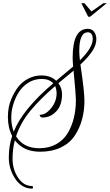

<svg xmlns="http://www.w3.org/2000/svg" viewBox="-20 -830 679 1186"><path d="M482.4 -810.4H501.6L544.8 -759.2L619.2 -810.4H639.2Q574.4 -756.8 542.4 -731.2Q528 -720 522.4 -731.2ZM55.2 9.6Q28.8 -40 28.8 -107.2Q28.8 -169.6 50 -218.8Q71.2 -268 96.4 -298Q121.6 -328 158 -346Q194.4 -364 235.2 -364Q292.8 -364 327.2 -331.2L432 -419.2Q428.8 -447.2 428.8 -474.4Q428.8 -652 522.4 -652Q546.4 -652 560 -635.2Q573.6 -618.4 575.2 -592Q576 -553.6 550.8 -515.2Q525.6 -476.8 476.8 -431.2Q501.6 -265.6 501.6 -206Q501.6 -146.4 486.4 -90.8Q471.2 -35.2 440 10.4Q408.8 56 354.4 81.6Q300 107.2 228 107.2Q124.8 107.2 72 36.8Q57.6 87.2 57.6 151.6Q57.6 216 91.6 267.6Q125.6 319.2 179.2 319.2Q183.2 319.2 183.6 327.2Q184 335.2 179.2 335.2Q116 335.2 75.2 275.6Q34.4 216 34.4 143.2Q34.4 70.4 55.2 9.6ZM340.8 -316Q363.2 -285.6 363.2 -247.6Q363.2 -209.6 351.6 -179.6Q340 -149.6 310.8 -126.8Q281.6 -104 243.2 -104Q235.2 -104 230.8 -108Q226.4 -112 224.8 -120.8Q259.2 -120.8 288 -152.8Q329.6 -197.6 329.6 -253.6Q329.6 -276.8 320.8 -298.4Q231.2 -221.6 169.6 -148Q108 -74.4 79.2 12Q124.8 85.6 222.4 85.6Q282.4 85.6 327.6 60.4Q372.8 35.2 398.4 -8Q448.8 -92.8 448.8 -213.6Q448.8 -243.2 434.4 -393.6ZM308.8 -315.2Q283.2 -342.4 238.4 -342.4Q193.6 -342.4 157.6 -320.8Q91.2 -280.8 62.4 -186.4Q49.6 -146.4 49.6 -104Q49.6 -56.8 64.8 -16.8Q120 -155.2 308.8 -315.2ZM469.6 -515.2Q469.6 -493.6 473.6 -457.6Q552.8 -535.2 552.8 -588.8Q552.8 -630.4 522.4 -630.4Q469.6 -630.4 469.6 -515.2Z"/></svg>

Font: Rouge Script
Style: Regular
Weight: 400
Designer: Sabrina Mariela Lopez
Foundry: Typesenses
Version: Version 1.003